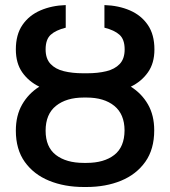

<svg xmlns="http://www.w3.org/2000/svg" viewBox="-20 -742 684 772"><path d="M313.2 -447.4H331Q373.2 -447.4 407.3 -455.6Q441.4 -463.8 461.3 -484.7Q481.2 -505.7 481.2 -543.3Q481.2 -583.5 460.6 -602.1Q440 -620.7 399.9 -630.7V-721.6Q457 -719.8 502.5 -700.1Q547.9 -680.4 574.4 -641.7Q600.9 -603 600.9 -543.3Q600.9 -487.9 574.9 -451.2Q549 -414.4 506 -393.5Q549.7 -366.1 574.9 -322.3Q600.1 -278.4 600.1 -218Q600.1 -142 564.3 -91.4Q528.4 -40.8 466.8 -15.4Q405.2 9.9 327.8 9.9H316.8Q239.3 9.9 177.6 -15.3Q115.8 -40.5 79.7 -90.9Q43.7 -141.3 43.7 -216.6Q43.7 -277.7 69.1 -321.9Q94.5 -366.1 138.1 -393.5Q95.2 -414.4 69.4 -451.2Q43.7 -487.9 43.7 -543.3Q43.7 -603 70.3 -641.7Q96.9 -680.4 142.4 -700.1Q187.9 -719.8 244.3 -721.6V-630.7Q204.2 -620.7 183.8 -602.1Q163.4 -583.5 163.4 -543.3Q163.4 -506 183.1 -485.1Q202.8 -464.1 236.7 -455.8Q270.6 -447.4 313.2 -447.4ZM327.8 -349.8H316.8Q246.8 -349.8 205.1 -316.4Q163.4 -283 163.4 -216.6Q163.4 -150.6 204.9 -118.8Q246.4 -87 316.8 -87H327.8Q398.4 -87 439.5 -119Q480.5 -150.9 480.8 -218Q480.5 -283 439.5 -316.4Q398.4 -349.8 327.8 -349.8Z"/></svg>

Font: Inter UI Medium
Style: Regular
Weight: 500
Designer: Rasmus Andersson
Foundry: rsms
Version: 3.2;8d6f07862